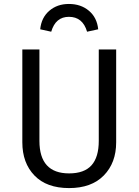

<svg xmlns="http://www.w3.org/2000/svg" viewBox="-20 -938 700 970"><path d="M328.1 -918Q388.7 -918 429.4 -883.5Q470.2 -849.1 476.1 -790L419.9 -777.8Q397.9 -853 328.1 -853Q260.7 -853 238.8 -777.8L183.1 -790Q189 -849.1 229 -883.5Q269 -918 328.1 -918ZM566.9 -688V-219.2Q566.9 -115.2 504.4 -51.5Q441.9 12.2 329.1 12.2Q215.3 12.2 154.1 -51.3Q92.8 -114.7 92.8 -219.2V-688H179.2V-226.1Q179.2 -62 329.1 -62Q405.8 -62 442.4 -103Q479 -144 479 -226.1V-688Z"/></svg>

Font: Fira Sans Book
Style: Regular
Weight: 350
Designer: Carrois Corporate & Edenspiekermann AG
Foundry: Carrois Corporate GbR & Edenspiekermann AG
Version: Version 4.203;PS 004.203;hotconv 1.0.88;makeotf.lib2.5.64775